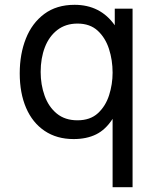

<svg xmlns="http://www.w3.org/2000/svg" viewBox="-20 -560 658 798"><path d="M531 -524V218H448V-66Q419 -21 379.5 -1.5Q340 18 286 18Q216 18 165.5 -16Q115 -50 88.5 -111.5Q62 -173 62 -255Q62 -335 87.5 -399.5Q113 -464 164 -502Q215 -540 290 -540Q397 -540 457 -455V-524ZM302 -462Q253 -462 218.5 -435.5Q184 -409 166.5 -363.5Q149 -318 149 -261Q149 -208 165.5 -162Q182 -116 216 -88Q250 -60 302 -60Q355 -60 387 -89.5Q419 -119 433.5 -164.5Q448 -210 448 -258Q448 -310 433 -356.5Q418 -403 386 -432.5Q354 -462 302 -462Z"/></svg>

Font: Fragment Mono SC
Style: Regular
Weight: 400
Monospace: yes
Designer: Wei Huang based on Nimbus Sans by URW Studio, based on Helvetica by Max Miedinger.
Foundry: Wei Huang
Version: Version 1.012; ttfautohint (v1.8.4.7-5d5b)